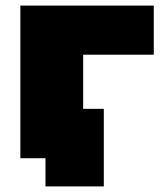

<svg xmlns="http://www.w3.org/2000/svg" viewBox="-20 -567 583 688"><path d="M53 0V-547H531V-371H278V0ZM143 101V0H53V-177H352V101Z"/></svg>

Font: Montserrat Black
Style: Regular
Weight: 900
Designer: Julieta Ulanovsky
Foundry: Julieta Ulanovsky
Version: Version 9.000; ttfautohint (v1.8.4.7-5d5b)